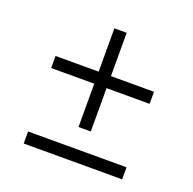

<svg xmlns="http://www.w3.org/2000/svg" viewBox="-105 -670 785 779"><g transform="rotate(20 287.5 -280.5)"><path d="M75 -376H500V-324H75ZM261 -563H314V-137H261ZM75 -50H500V2H75Z"/></g></svg>

Font: Pathway Extreme 28pt Light
Style: Regular
Weight: 300
Designer: Eduardo Rodriguez Tunni
Foundry: Eduardo Rodriguez Tunni
Version: Version 1.001;gftools[0.9.26]